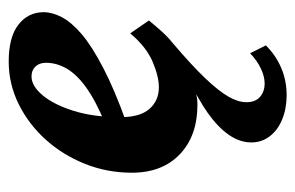

<svg xmlns="http://www.w3.org/2000/svg" viewBox="-141 -336 694 452"><g transform="rotate(-90 206.0 -110.0)"><path d="M226.6 -83Q252 -83 286.6 -97.7Q321.3 -112.3 353.5 -150.4L383.8 -106.4Q371.1 -90.8 357.9 -76.2Q344.7 -61.5 331.1 -50.8Q278.3 -5.9 248 25.9Q217.8 57.6 204.6 80.6Q191.4 103.5 191.4 123Q191.4 144.5 204.1 155.3Q216.8 166 235.4 166Q252 166 270.5 157.2Q289.1 148.4 306.6 131.8L325.2 168.9Q301.8 192.4 272 205.1Q242.2 217.8 208 217.8Q176.8 217.8 151.4 207.5Q126 197.3 111.3 178.2Q96.7 159.2 96.7 134.8Q96.7 107.4 114.7 81.5Q132.8 55.7 166 32.2Q199.2 8.8 244.1 -11.7L237.3 1Q225.6 2 211.9 4.9Q198.2 7.8 185.5 7.8Q112.3 7.8 68.8 -33.7Q25.4 -75.2 25.4 -146.5Q25.4 -205.1 46.4 -257.3Q67.4 -309.6 103.5 -349.6Q139.6 -389.6 187 -413.1Q234.4 -436.5 287.1 -436.5Q344.7 -436.5 374 -413.6Q403.3 -390.6 403.3 -354.5Q403.3 -334 391.6 -311.5Q379.9 -289.1 352.1 -265.1Q324.2 -241.2 272.9 -214.4Q221.7 -187.5 142.6 -159.2V-210Q196.3 -232.4 227.1 -254.9Q257.8 -277.3 271 -300.8Q284.2 -324.2 284.2 -348.6Q284.2 -364.3 275.4 -373.5Q266.6 -382.8 252 -382.8Q229.5 -382.8 207.5 -356.4Q185.5 -330.1 170.9 -283.2Q156.2 -236.3 156.2 -172.9Q156.2 -127 175.8 -105Q195.3 -83 226.6 -83Z"/></g></svg>

Font: Crimson Pro
Style: Bold Italic
Weight: 700
Italic angle: -12°
Designer: Jacques Le Bailly
Foundry: Baron von Fonthausen
Version: Version 1.003